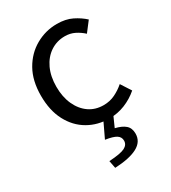

<svg xmlns="http://www.w3.org/2000/svg" viewBox="-196 -658 901 1011"><g transform="rotate(-30 255.0 -152.0)"><path d="M306 13Q234 13 176.5 -20.5Q119 -54 85.5 -117.5Q52 -181 52 -271Q52 -362 88 -425.5Q124 -489 184 -523Q244 -557 313 -557Q366 -557 404.5 -538Q443 -519 471 -493L425 -433Q402 -454 375.5 -467Q349 -480 317 -480Q268 -480 229 -454Q190 -428 168 -381Q146 -334 146 -271Q146 -209 167.5 -162Q189 -115 226.5 -89Q264 -63 314 -63Q352 -63 384 -78.5Q416 -94 442 -117L482 -55Q445 -23 400 -5Q355 13 306 13ZM201 253 192 207Q262 203 287.5 190Q313 177 313 152Q313 130 294 117.5Q275 105 228 98L276 -3H336L303 71Q342 80 363 98Q384 116 384 150Q384 199 337 224Q290 249 201 253Z"/></g></svg>

Font: Noto Sans KR Thin
Style: Regular
Weight: 400
Version: Version 2.004-H2;hotconv 1.0.118;makeotfexe 2.5.65603